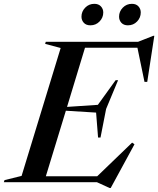

<svg xmlns="http://www.w3.org/2000/svg" viewBox="-62 -928 806 978"><path d="M496 29.5 431.5 0H-42.5L-39 -10.5L48 -32L247 -683.5L168 -704.5L171 -715H641L718.5 -745.5H724L688 -511H674L638 -685H371L279.5 -383.5L436.5 -394L527 -519.5H539.5L478.5 -373L450 -227.5H437.5L427.5 -354.5L273.5 -364L171.5 -30H433L611 -201.5L623 -193L502 29.5ZM398.5 -799Q376.5 -799 364.8 -812Q353 -825 353 -843Q353 -869.5 372 -889Q391 -908.5 418.5 -908.5Q440 -908.5 452 -895.5Q464 -882.5 464 -864.5Q464 -838 445 -818.5Q426 -799 398.5 -799ZM589.5 -799Q568 -799 556.2 -812Q544.5 -825 544.5 -843Q544.5 -869.5 563.5 -889Q582.5 -908.5 610 -908.5Q631.5 -908.5 643.2 -895.5Q655 -882.5 655 -864.5Q655 -838 636.2 -818.5Q617.5 -799 589.5 -799Z"/></svg>

Font: Newsreader Display Medium
Style: Italic
Weight: 500
Italic angle: -17°
Designer: Hugues Gentile
Foundry: Production Type
Version: Version 1.001